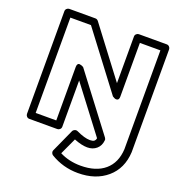

<svg xmlns="http://www.w3.org/2000/svg" viewBox="-168 -856 1119 1232"><g transform="rotate(20 391.5 -240.5)"><path d="M67.9 0V-701.2Q67.9 -711.9 75.7 -719Q83.5 -726.1 92.8 -726.1H271Q282.7 -726.1 291 -715.8L543 -382.8V-701.2Q543 -711.9 550.8 -719Q558.6 -726.1 567.9 -726.1H757.8Q768.6 -726.1 775.9 -718.3Q783.2 -710.4 783.2 -701.2V0V1Q777.3 114.3 700.9 179.7Q624.5 245.1 503.9 245.1Q401.4 245.1 315.9 192.9Q308.1 188 305.4 178.5Q302.7 168.9 306.2 162.1L377 5.9Q381.3 -3.4 391.4 -7.3Q401.4 -11.2 411.1 -6.8Q467.8 20 503.9 20Q522.9 20 532 13.9Q541 7.8 543.9 -6.8L309.1 -315.9V0Q309.1 10.7 301.3 17.8Q293.5 24.9 284.2 24.9H92.8Q82 24.9 75 17.1Q67.9 9.3 67.9 0ZM118.2 -24.9H258.8V-390.1Q258.8 -402.8 263.4 -409.2Q268.1 -415.5 274.7 -415.3Q281.2 -415 288.1 -412.8Q294.9 -410.6 299.8 -407.7L304.2 -404.8L589.8 -28.8Q596.7 -19.5 595.2 -11.2Q591.8 26.4 566.7 48.1Q541.5 69.8 503.9 69.8Q465.3 69.8 413.1 48.8L360.8 162.1Q424.8 194.8 503.9 194.8Q608.4 194.8 668.2 143.8Q728 92.8 732.9 -1V-675.8H592.8V-309.1Q592.8 -288.6 581.5 -284.9Q570.3 -281.2 559.1 -287.6L547.9 -293.9L258.8 -675.8H118.2Z"/></g></svg>

Font: Trueno ExtraBold Outline
Style: Regular
Weight: 800
Width: 6
Designer: Julieta Ulanovsky
Foundry: Julieta Ulanovsky
Version: Version 3.001b | FøM Fix